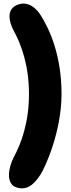

<svg xmlns="http://www.w3.org/2000/svg" viewBox="-20 -794 386 1050"><path d="M63 228C76.5 234 89.5 236 101 236C140.5 236 172 206.5 202 160C224 126 316.5 -69.5 316.5 -280C316.5 -490.5 252 -632.5 202 -711.5C177 -751 143 -774.5 108 -774.5C94.5 -774.5 81.5 -771 68 -764.5C43 -752 32 -730.5 32 -704C32 -679.5 41 -651.5 57 -622C96 -550.5 138.5 -436 138.5 -280C138.5 -124.5 96 -10.5 57.5 61.5C40.5 93.5 29 131 29 162.5C29 193 39.5 218 63 228Z"/></svg>

Font: RTM Light Light
Style: Regular
Weight: 300
Designer: after Tyler Finck
Foundry: An Endless Supply
Version: Version 1.000;Glyphs 3.2.1 (3258)